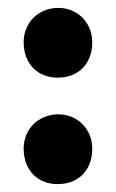

<svg xmlns="http://www.w3.org/2000/svg" viewBox="-20 -465 294 487"><path d="M126 -268C179 -268 214 -303 214 -358C214 -407 177 -445 128 -445C77 -445 40 -407 40 -358C40 -302 77 -268 126 -268ZM126 2C179 2 214 -33 214 -88C214 -137 177 -175 128 -175C77 -175 40 -137 40 -88C40 -32 77 2 126 2Z"/></svg>

Font: FilmFarsi_V5 Display
Style: Regular
Weight: 400
Designer: Borna Izadpanah
Foundry: Borna Izadpanah
Version: Version 1.000;PS 001.000;hotconv 1.0.88;makeotf.lib2.5.64775